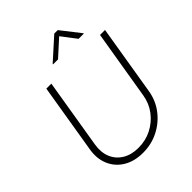

<svg xmlns="http://www.w3.org/2000/svg" viewBox="-259 -1089 1246 1246"><g transform="rotate(-45 363.5 -466.5)"><path d="M319.3 11.2Q240.2 11.2 184.3 -22.7Q128.4 -56.6 103.3 -115.5Q78.1 -174.3 90.3 -248.5L169.4 -727.5H215.3L136.2 -247.6Q126 -184.6 146 -136.2Q166 -87.9 211.4 -60.3Q256.8 -32.7 320.8 -32.7Q387.2 -32.7 442.6 -61Q498 -89.4 535.4 -138.7Q572.8 -188 583 -251L662.1 -727.5H708L628.4 -245.1Q616.2 -170.9 572 -113Q527.8 -55.2 462.4 -22Q397 11.2 319.3 11.2ZM357.4 -808.1H311L311.5 -811.5L458.5 -943.8H490.2L593.8 -811.5L593.3 -808.1H545.9L468.8 -909.2Z"/></g></svg>

Font: Inter ExtraLight
Style: Italic
Weight: 250
Italic angle: -9.3988°
Designer: Rasmus Andersson
Foundry: rsms
Version: Version 4.001;git-66647c0bb